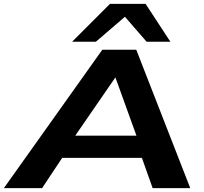

<svg xmlns="http://www.w3.org/2000/svg" viewBox="-57 -965 1048 985"><path d="M-37 0 468 -710H642L919 0H726L671 -155H262L159 0ZM329 -269H643L535 -568ZM313 -751 507 -945H690L817 -751H695L584 -879L435 -751Z"/></svg>

Font: Georama ExtraExtended SemiBold
Style: Italic
Weight: 600
Width: 8
Italic angle: -9°
Designer: Jean-Baptiste Levee
Foundry: Production Type
Version: Version 1.000